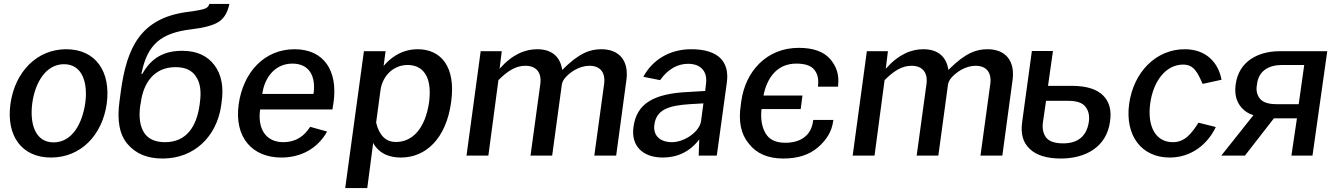

<svg xmlns="http://www.w3.org/2000/svg" viewBox="-20 -790 6807 975"><path d="M239 10C390 10 499 -103 522 -263C544 -425 467 -540 316 -540C169 -540 56 -427 33 -262C11 -102 89 10 239 10ZM252 -67C158 -67 130 -163 144 -267C158 -369 212 -464 305 -464C398 -464 427 -370 413 -267C398 -162 346 -67 252 -67Z M905 -532C813 -532 748 -496 703 -415H698C728 -567 800 -623 951 -641C1018 -649 1065 -662 1092 -680C1119 -698 1136 -728 1145 -770H1043C1040 -760 1035 -753 1025 -748C1014 -742 983 -736 929 -729C693 -697 624 -547 594 -329L587 -277C573 -177 587 -105 629 -57C671 -9 728 15 806 15C967 15 1080 -97 1103 -253L1105 -269C1117 -347 1105 -411 1069 -459C1032 -508 978 -532 905 -532ZM695 -269C708 -369 763 -449 871 -449C920 -449 955 -434 976 -400C997 -369 1003 -325 995 -269L993 -253C978 -153 931 -68 818 -68C767 -68 732 -85 712 -116C691 -149 684 -194 692 -253Z M1668 -234 1674 -271C1696 -431 1625 -540 1476 -540C1323 -540 1215 -424 1192 -260C1169 -91 1262 10 1409 10C1506 10 1592 -34 1641 -122L1555 -146C1525 -98 1481 -68 1419 -68C1328 -68 1287 -139 1301 -234ZM1312 -313C1322 -391 1373 -467 1465 -467C1552 -467 1585 -401 1572 -313Z M1845 165 1875 -64C1908 -5 1964 10 2016 10C2143 10 2246 -87 2271 -272C2296 -453 2218 -540 2101 -540C2011 -540 1954 -486 1928 -455L1938 -530H1828L1733 165ZM1991 -69C1939 -69 1906 -102 1890 -167L1912 -331C1922 -405 1978 -460 2050 -460C2120 -460 2177 -411 2159 -271C2139 -135 2073 -69 1991 -69Z M2460 0 2511 -383C2558 -430 2599 -456 2648 -456C2703 -456 2731 -422 2724 -365L2674 0H2784L2833 -360C2835 -371 2838 -378 2846 -390C2871 -422 2921 -456 2973 -456C3028 -456 3055 -422 3048 -365L2998 0H3109L3161 -384C3174 -480 3126 -540 3034 -540C2977 -540 2922 -522 2835 -435C2826 -497 2787 -540 2708 -540C2647 -540 2583 -515 2517 -441L2528 -530H2421L2349 0Z M3346 10C3420 10 3484 -20 3531 -82L3528 0H3620L3671 -371C3685 -474 3631 -540 3490 -540C3378 -540 3292 -484 3247 -400L3332 -383C3373 -441 3423 -466 3474 -466C3540 -466 3574 -426 3565 -363L3561 -328L3477 -323C3297 -315 3213 -263 3197 -146C3183 -47 3246 10 3346 10ZM3392 -68C3333 -68 3295 -101 3303 -157C3313 -234 3377 -254 3482 -261L3552 -265L3540 -175C3532 -120 3455 -68 3392 -68Z M3742 -258C3729 -174 3742 -109 3783 -60C3822 -10 3880 15 3958 15C4032 15 4090 -4 4134 -42C4178 -80 4204 -123 4211 -175L4212 -181H4110L4109 -177C4100 -99 4042 -65 3968 -65C3918 -65 3884 -82 3866 -116C3848 -148 3842 -188 3847 -236H4046L4055 -305H3857C3875 -394 3925 -467 4024 -467C4068 -467 4098 -457 4115 -436C4132 -415 4138 -388 4134 -355V-350H4236V-358C4242 -410 4228 -453 4195 -491C4162 -528 4110 -547 4036 -547C3874 -547 3765 -429 3744 -274Z M4421 0 4472 -383C4519 -430 4560 -456 4609 -456C4664 -456 4692 -422 4685 -365L4635 0H4745L4794 -360C4796 -371 4799 -378 4807 -390C4832 -422 4882 -456 4934 -456C4989 -456 5016 -422 5009 -365L4959 0H5070L5122 -384C5135 -480 5087 -540 4995 -540C4938 -540 4883 -522 4796 -435C4787 -497 4748 -540 4669 -540C4608 -540 4544 -515 4478 -441L4489 -530H4382L4310 0Z M5171 -173C5162 -112 5174 -67 5209 -34C5242 -2 5295 15 5367 15C5491 15 5600 -42 5617 -174C5625 -229 5614 -273 5582 -305C5550 -337 5498 -354 5423 -354H5302L5327 -531H5220ZM5276 -168 5292 -278H5404C5448 -278 5477 -268 5492 -248C5508 -228 5514 -201 5509 -170C5498 -97 5452 -62 5379 -62C5337 -62 5307 -72 5292 -92C5277 -113 5272 -138 5276 -168Z M5996 -540C5852 -540 5737 -426 5714 -263C5692 -101 5777 10 5920 10C6030 10 6113 -58 6154 -145L6066 -167C6031 -112 5997 -68 5936 -68C5849 -68 5805 -147 5821 -265C5837 -381 5902 -462 5988 -462C6044 -462 6062 -420 6087 -364L6183 -385C6168 -468 6109 -540 5996 -540Z M6302 0 6449 -189H6566L6538 0H6645L6720 -530H6479C6369 -530 6271 -479 6255 -362C6248 -312 6258 -273 6286 -242C6301 -225 6320 -213 6345 -205L6182 0ZM6463 -261C6421 -261 6394 -270 6378 -289C6364 -307 6357 -331 6363 -360C6370 -431 6424 -460 6490 -460H6603L6575 -261Z"/></svg>

Font: Cheyenne Sans Medium
Style: Italic
Weight: 500
Italic angle: -8.13011°
Designer: The Public Sans project authors (U.S. Web Design System), Libre Franklin designed by Pablo Impallari and Rodrigo Fuenzal
Foundry: The Cheyenne Sans Project Authors
Version: Version 2.007